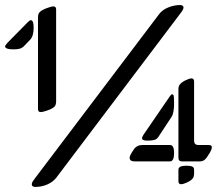

<svg xmlns="http://www.w3.org/2000/svg" viewBox="-20 -720 858 755"><path d="M544.4 -190.4 647.5 -340.8Q652.8 -349.1 657.2 -349.1Q660.2 -349.1 661.6 -346.9Q663.1 -344.7 663.8 -337.4Q664.6 -330.1 664.6 -314.5Q664.6 -275.9 654.8 -260.7L603 -182.1Q596.7 -172.4 586.7 -169.7Q576.7 -167 558.6 -167Q538.6 -167 538.6 -176.8Q538.6 -181.6 544.4 -190.4ZM766.6 -85.4H695.3Q681.6 -85.4 681.6 -100.1V-368.7Q681.6 -381.3 687.5 -388.2Q694.8 -397 709.7 -404.3Q724.6 -411.6 733.4 -411.6Q743.2 -411.6 743.2 -399.4V-167Q743.2 -149.9 759.8 -149.9H799.3Q813 -149.9 813 -141.6Q813 -132.8 805.2 -119.6Q793.5 -99.6 785.6 -92.5Q777.8 -85.4 766.6 -85.4ZM541.5 -149.9H648.4Q664.6 -149.9 664.6 -118.7Q664.6 -85.4 648.4 -85.4H509.3Q489.7 -85.4 489.7 -100.1Q489.7 -108.4 506.8 -133.3Q518.1 -149.9 541.5 -149.9ZM743.2 -52.7V-38.6Q743.2 -24.4 737.3 -17.6Q730 -9.3 715.1 -2.4Q700.2 4.4 691.9 4.4Q681.6 4.4 681.6 -7.8V-52.7Q681.6 -68.4 712.4 -68.4Q728 -68.4 735.6 -65.2Q743.2 -62 743.2 -52.7ZM200.7 -682.6V-322.3Q200.7 -308.1 194.8 -301.3Q188 -293.5 168.5 -286.4Q148.9 -279.3 139.6 -279.3Q129.4 -279.3 129.4 -291.5V-651.9Q129.4 -664.6 135.3 -671.4Q142.6 -679.7 161.9 -687.3Q181.2 -694.8 190.4 -694.8Q200.7 -694.8 200.7 -682.6ZM10.3 -552.7 89.8 -633.3Q97.2 -640.6 101.1 -640.6Q112.3 -640.6 112.3 -611.8Q112.3 -578.1 99.1 -564.5L76.7 -541Q67.9 -531.7 58.6 -528.8Q49.3 -525.9 33.2 -525.9Q0 -525.9 0 -538.1Q0 -541 10.3 -552.7ZM605.5 -664.1Q618.2 -681.2 641.4 -690.7Q664.6 -700.2 689.5 -700.2Q694.8 -700.2 698.2 -697.3Q701.7 -694.3 701.7 -689.9Q701.7 -687.5 700.2 -683.8Q698.7 -680.2 694.3 -673.8L201.2 -21Q187.5 -3.9 165.5 5.6Q143.6 15.1 117.2 15.1Q113.3 15.1 109.1 12.7Q105 10.3 105 3.9Q105 -0.5 109.1 -7.1Q113.3 -13.7 119.1 -21Z"/></svg>

Font: SirinStencil
Style: Regular
Weight: 400
Designer: Olga Karpushina (okarpush@gmail.com)
Foundry: Cyreal (www.cyreal.org)
Version: Version 1.002